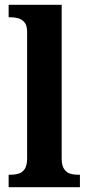

<svg xmlns="http://www.w3.org/2000/svg" viewBox="-20 -780 369 800"><path d="M16 0V-52H27Q42 -52 57.5 -56.5Q73 -61 83 -76Q93 -91 93 -119V-647Q93 -674 82 -687Q71 -700 55.5 -704Q40 -708 27 -708H16V-760H237V-119Q237 -91 247 -76Q257 -61 272 -56.5Q287 -52 302 -52H313V0Z"/></svg>

Font: Noto Serif Thai SemiCondensed
Style: Bold
Weight: 700
Width: 4
Designer: Monotype Design Team
Foundry: Monotype Imaging Inc.
Version: Version 2.002; ttfautohint (v1.8.4.7-5d5b)